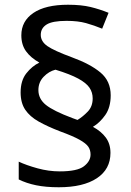

<svg xmlns="http://www.w3.org/2000/svg" viewBox="-20 -785 553 810"><path d="M67 -395Q67 -445 91 -475.5Q115 -506 146 -521Q110 -541 90 -568.5Q70 -596 70 -636Q70 -696 121 -730.5Q172 -765 267 -765Q323 -765 362 -755.5Q401 -746 438 -731L411 -664Q377 -678 343 -687.5Q309 -697 261 -697Q201 -697 176.5 -681.5Q152 -666 152 -638Q152 -610 180 -590.5Q208 -571 284 -543Q361 -515 404 -479Q447 -443 447 -383Q447 -332 424 -299.5Q401 -267 372 -250Q407 -231 426.5 -204.5Q446 -178 446 -140Q446 -71 388.5 -33Q331 5 228 5Q173 5 132 -3.5Q91 -12 59 -28V-103Q91 -88 138 -75Q185 -62 232 -62Q306 -62 334 -83.5Q362 -105 362 -133Q362 -152 352.5 -166Q343 -180 315.5 -195.5Q288 -211 233 -231Q181 -251 143.5 -272Q106 -293 86.5 -322Q67 -351 67 -395ZM142 -405Q142 -368 173.5 -342.5Q205 -317 285 -287L307 -279Q330 -293 350.5 -314.5Q371 -336 371 -370Q371 -395 357.5 -415Q344 -435 310 -453.5Q276 -472 214 -491Q186 -484 164 -461Q142 -438 142 -405Z"/></svg>

Font: Noto Sans Vithkuqi
Style: Regular
Weight: 400
Version: Version 1.001